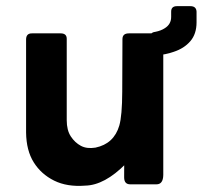

<svg xmlns="http://www.w3.org/2000/svg" viewBox="-20 -608 679 633"><path d="M518.3 -477.7V-331.7Q518 -301 503 -250.7Q466.7 -135.7 394.7 -68Q324.7 2.7 261 4Q201.3 8.7 158.5 -12.5Q115.7 -33.7 91.2 -72.8Q66.7 -112 66 -171V-477.7Q66 -498.7 86.3 -498H180Q201 -498 200 -478.3V-211.7Q200 -178.7 213.5 -158.2Q227 -137.7 246.7 -127.2Q266.3 -116.7 294.7 -121.3Q355.7 -134 373.3 -194Q382.7 -226.3 383 -305.7L383.7 -479Q383.7 -498 405 -498H498Q518.3 -498 518.3 -477.7ZM391 -458.7H518.3V-31Q517.7 -0.3 496 -0.3H409.3Q389.3 -0.3 389.3 -23.3ZM475.7 -444 474 -480Q473 -501.3 492 -503Q510.7 -506.7 523.3 -515Q544.3 -528 544.3 -552.3V-569Q544 -587.7 563.3 -587.7H607.7Q627 -587.7 628 -569.7V-534.3Q628 -496 607.5 -472.2Q587 -448.3 552.3 -437Q527 -428 494.7 -425.3Q476.3 -423.3 475.7 -444Z"/></svg>

Font: Vivano Light
Style: Regular
Weight: 300
Designer: Joe Prince, Josias Burgherr
Version: Version 2.064;September 19, 2022;FontCreator 14.0.0.2877 64-